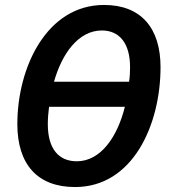

<svg xmlns="http://www.w3.org/2000/svg" viewBox="-20 -745 692 775"><path d="M283 10C516 10 628 -241 628 -474C628 -631 550 -725 400 -725C169 -725 50 -474 50 -244C50 -83 130 10 283 10ZM501 -415H198C230 -529 297 -622 391 -622C464 -622 505 -568 505 -474C505 -455 504 -434 501 -415ZM290 -94C217 -94 173 -144 173 -244C173 -266 175 -291 178 -314H484C454 -192 386 -94 290 -94Z"/></svg>

Font: Noto Sans SemiCondensed SemiBold
Style: Italic
Weight: 600
Width: 4
Italic angle: -12°
Designer: Monotype Design Team
Foundry: Monotype Imaging Inc.
Version: Version 2.013